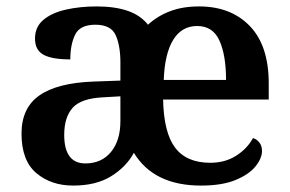

<svg xmlns="http://www.w3.org/2000/svg" viewBox="-20 -568 902 598"><path d="M208 10Q139 10 93 -29Q47 -68 47 -152Q47 -232 103 -271Q159 -310 272 -314L355 -317V-374Q355 -425 340.5 -458Q326 -491 277 -491Q229 -491 214 -460Q199 -429 199 -383Q142 -383 115.5 -397.5Q89 -412 89 -448Q89 -484 115 -506Q141 -528 185 -538Q229 -548 281 -548Q337 -548 377 -534.5Q417 -521 441 -491Q470 -518 509.5 -533Q549 -548 600 -548Q699 -548 758 -487Q817 -426 817 -308V-258H488Q490 -155 525.5 -108Q561 -61 635 -61Q681 -61 715.5 -83Q750 -105 768 -138Q779 -135 787.5 -124.5Q796 -114 796 -98Q796 -75 776 -50Q756 -25 714 -7.5Q672 10 606 10Q459 10 397 -92Q373 -48 326 -19Q279 10 208 10ZM684 -319Q684 -396 663.5 -441.5Q643 -487 594 -487Q546 -487 519.5 -444Q493 -401 490 -319ZM246 -59Q296 -59 325.5 -94.5Q355 -130 355 -191V-268L303 -265Q233 -262 206.5 -232.5Q180 -203 180 -148Q180 -59 246 -59Z"/></svg>

Font: Noto Serif Telugu SemiBold
Style: Regular
Weight: 600
Designer: Jelle Bosma - Monotype Design Team
Foundry: Monotype Imaging Inc.
Version: Version 2.005; ttfautohint (v1.8.4.7-5d5b)